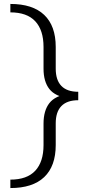

<svg xmlns="http://www.w3.org/2000/svg" viewBox="-20 -731 449 973"><path d="M32.5 222V179.3Q116.7 179.3 158.7 134.2Q200.6 89.2 200.6 4.1V-104.4Q200.6 -170.5 230.3 -208.5Q259.9 -246.4 329.7 -256.7V-232.3Q259.9 -242.1 230.3 -279.7Q200.6 -317.4 200.6 -383V-493.1Q200.6 -578.2 158.7 -623.2Q116.7 -668.3 32.5 -668.3V-711Q145.6 -711 204 -655.5Q262.4 -600 262.4 -493.1V-383Q262.4 -325.1 291.1 -295.5Q319.8 -265.9 376.5 -265.9V-223.1Q319.8 -223.1 291.1 -193.5Q262.4 -163.9 262.4 -106V4.1Q262.4 111 204 166.5Q145.6 222 32.5 222Z"/></svg>

Font: Ysabeau
Style: Bold
Weight: 700
Designer: Christian Thalmann (Catharsis Fonts)
Version: Version 2.000;gftools[0.9.27.dev2+g8671c4b]